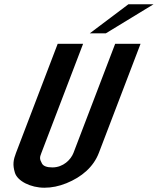

<svg xmlns="http://www.w3.org/2000/svg" viewBox="-20 -872 781 898"><path d="M442.4 -157 637.3 -667H518.6L323.7 -157C311.5 -125.3 275.8 -89 225.2 -89C199.3 -89 183.1 -95 176.4 -107C164.2 -129.1 165.5 -135.8 173.7 -157L368.6 -667H249.8L54.9 -157C42.3 -124.1 38.4 -101.7 49.6 -64.5C61.4 -25 123.5 6 187.6 6C221.8 6 256.1 -1 290.6 -15C362.1 -44 417.2 -91 442.4 -157ZM399.8 -716H474.8L698 -852H580.5Z"/></svg>

Font: Din Kursivschrift
Style: Breit
Weight: 400
Version: Version 1.089